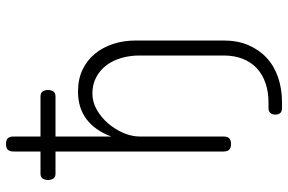

<svg xmlns="http://www.w3.org/2000/svg" viewBox="-180 -600 960 640"><g transform="rotate(-90 300.0 -280.0)"><path d="M41 -575Q30 -575 25 -582Q20 -589 20 -600Q20 -611 25 -618Q30 -625 41 -625H115V-715Q115 -728 121 -734Q127 -740 140 -740Q153 -740 159 -734Q165 -728 165 -715V-625H299Q310 -625 315 -618Q320 -611 320 -600Q320 -589 315 -582Q310 -575 299 -575H165V-389Q185 -443 222.5 -471.5Q260 -500 315 -500Q356 -500 387.5 -485Q419 -470 440.5 -444Q462 -418 473.5 -383Q485 -348 485 -307V-15Q485 32 469.5 68Q454 104 427 129Q400 154 362 167Q324 180 279 180H260Q249 180 243.5 174.5Q238 169 238 158Q238 147 243.5 141Q249 135 260 135H279Q314 135 343 125Q372 115 392.5 96Q413 77 424 49Q435 21 435 -15V-295Q435 -326 427 -354.5Q419 -383 403 -404.5Q387 -426 363 -439Q339 -452 308 -452Q280 -452 254.5 -437.5Q229 -423 209 -400Q189 -377 177 -349Q165 -321 165 -295V-15Q165 -2 159 4Q153 10 140 10Q127 10 121 4Q115 -2 115 -15V-575Z"/></g></svg>

Font: Maple Mono Thin
Style: Regular
Weight: 250
Monospace: yes
Designer: subframe7536
Version: Version 7.000